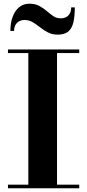

<svg xmlns="http://www.w3.org/2000/svg" viewBox="-20 -1017 470 1037"><path d="M23 0V-19.5H133V-730.5H23V-750H408V-730.5H288V-19.5H408V0ZM292 -830Q261.5 -830 238.8 -842Q216 -854 196.5 -869.5Q177 -885 157 -897Q137 -909 112 -909Q87.5 -909 71.8 -893.5Q56 -878 56 -850H36Q36 -892.5 48.2 -925.8Q60.5 -959 83.2 -978Q106 -997 138 -997Q170 -997 192.2 -985Q214.5 -973 232.2 -957.5Q250 -942 267.8 -930Q285.5 -918 308 -918Q334.5 -918 349.5 -933.8Q364.5 -949.5 364.5 -977H384Q384 -930 376.5 -897Q369 -864 349 -847Q329 -830 292 -830Z"/></svg>

Font: Bodoni Moda 11pt
Style: Bold
Weight: 700
Designer: Owen Earl
Foundry: indestructible type
Version: Version 2.004